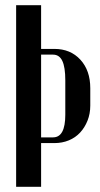

<svg xmlns="http://www.w3.org/2000/svg" viewBox="-20 -718 386 738"><path d="M138 -698V-530H189Q251 -530 289 -488.5Q327 -447 327 -379V-312Q327 -281 316.5 -254.5Q306 -228 288 -208.5Q270 -189 244.5 -178.5Q219 -168 189 -168H138V0H42V-698ZM231 -409Q231 -460 219.5 -484Q208 -508 184 -508H138V-190H184Q231 -190 231 -277Z"/></svg>

Font: Moniqa Narrow Heading
Style: Bold
Weight: 700
Width: 4
Designer: Rajesh Rajput
Foundry: Rajesh Rajput
Version: Version 1.000